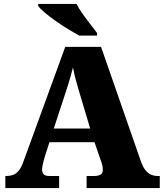

<svg xmlns="http://www.w3.org/2000/svg" viewBox="-20 -951 828 971"><path d="M7 0V-61H14Q31 -61 46 -66.5Q61 -72 74 -87Q87 -102 97 -130L310 -714H491L695 -128Q704 -105 716 -90Q728 -75 743.5 -68Q759 -61 777 -61H788V0H418V-61H458Q474 -61 487 -67Q500 -73 500 -92Q500 -102 498 -111.5Q496 -121 493.5 -129Q491 -137 489 -141L458 -232H230L207 -160Q205 -152 201.5 -140Q198 -128 195.5 -115.5Q193 -103 193 -93Q193 -78 201 -69.5Q209 -61 230 -61H279V0ZM252 -301H436L379 -492Q374 -510 368.5 -528.5Q363 -547 358 -567.5Q353 -588 349 -610Q344 -589 338 -568.5Q332 -548 326.5 -529Q321 -510 315 -493ZM381 -771Q355 -785 323 -804.5Q291 -824 260 -846Q229 -868 205.5 -888Q182 -908 173 -921V-931H367Q378 -909 397 -882Q416 -855 436.5 -829Q457 -803 471 -784V-771Z"/></svg>

Font: Noto Serif Hebrew Black
Style: Regular
Weight: 900
Version: Version 2.003